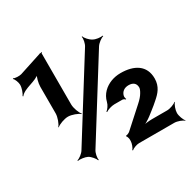

<svg xmlns="http://www.w3.org/2000/svg" viewBox="-160 -883 1082 1073"><g transform="rotate(-30 380.5 -347.0)"><path d="M224 -90 530 -580C540 -596 565 -615 579 -618L578 -622C564 -619 533 -622 517 -632C501 -640 480 -663 477 -676L473 -675C477 -662 471 -632 461 -617L155 -127C146 -111 121 -92 107 -89L108 -85C122 -88 153 -84 169 -76C185 -67 204 -44 208 -31L212 -32C208 -45 214 -75 224 -90ZM233 -377V-707C233 -709 236 -711 237 -712L234 -715C233 -714 231 -711 229 -711C228 -711 226 -712 226 -712C226 -712 222 -711 222 -711L220 -710L76 -663C62 -659 34 -660 25 -666L22 -663C31 -657 41 -630 41 -616V-614C41 -594 30 -565 21 -553L24 -550C52 -587 128 -587 158 -622L154 -625C143 -611 133 -572 133 -548V-377C133 -353 119 -316 107 -303L109 -301C122 -313 159 -327 183 -327C207 -327 244 -313 257 -301L259 -303C247 -316 233 -353 233 -377ZM559 -391C536 -391 516 -387 497 -380C458 -365 424 -335 413 -289C409 -271 394 -251 383 -243L386 -240C397 -248 424 -257 442 -257H494C500 -257 509 -252 511 -248L515 -250C512 -254 510 -267 512 -273C518 -296 537 -310 564 -310C593 -310 610 -296 610 -269C610 -262 606 -251 598 -238C590 -224 577 -209 559 -193L436 -82C431 -78 416 -71 412 -73L410 -69C414 -67 419 -51 419 -45V-34C419 -18 409 7 401 15L404 18C412 10 437 0 453 0H681C700 0 730 11 740 21L742 19C732 9 721 -21 721 -40C721 -59 732 -89 742 -99L740 -101C730 -91 700 -80 681 -80H584C563 -80 534 -77 519 -71L520 -68C535 -73 560 -88 577 -101L604 -122C622 -136 638 -149 651 -161C681 -187 710 -217 710 -270C710 -354 647 -391 559 -391Z"/></g></svg>

Font: Asimov
Style: Edge
Weight: 500
Designer: Google
Version: Version 2.000980: 2014